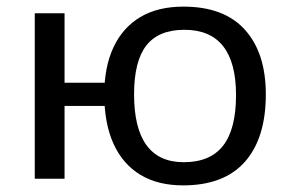

<svg xmlns="http://www.w3.org/2000/svg" viewBox="-20 -540 878 580"><path d="M533 20Q457 20 404 -12Q351 -44 323 -105.5Q295 -167 295 -255Q295 -338 323 -397.5Q351 -457 404 -488.5Q457 -520 534 -520Q657 -520 720 -450Q783 -380 783 -255Q783 -123 720 -51.5Q657 20 533 20ZM85 0V-500H175V0ZM151 -220V-290H327V-220ZM535 -50Q615 -50 654 -100Q693 -150 693 -253Q693 -351 654 -400.5Q615 -450 537 -450Q459 -450 422 -402.5Q385 -355 385 -255Q385 -153 422.5 -101.5Q460 -50 535 -50Z"/></svg>

Font: Moderustic
Style: Regular
Weight: 400
Designer: Tural Alisoy
Foundry: TAFT Foundry
Version: Version 2.120